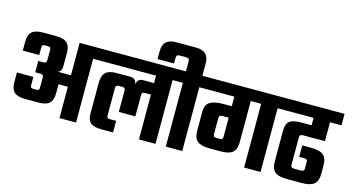

<svg xmlns="http://www.w3.org/2000/svg" viewBox="-88 -1207 2892 1568"><g transform="rotate(15 1358.5 -422.5)"><path d="M681 -636V-539H617V0H477V-265H398V-184Q398 -131 370.5 -104.5Q343 -78 277 -78H166Q100 -78 72.5 -104.5Q45 -131 45 -184V-270H184V-198Q184 -175 210 -175H233Q248 -175 253.5 -180Q259 -185 259 -198V-283Q259 -298 253 -304Q247 -310 232 -310H189V-406H232Q247 -406 253 -412Q259 -418 259 -433V-519Q259 -533 253.5 -538Q248 -543 233 -543H210Q196 -543 190 -538Q184 -533 184 -519V-455H45V-534Q45 -587 72.5 -613.5Q100 -640 166 -640H277Q343 -640 370.5 -613.5Q398 -587 398 -534V-414Q398 -371 364 -362H477V-636Z M1351 -636V-539H1289V0H1149V-379H1097Q1082 -379 1077 -373Q1072 -367 1072 -353V-174H932V-353Q932 -367 927 -373Q922 -379 907 -379H877Q862 -379 856.5 -373.5Q851 -368 851 -353V-121Q851 -108 856.5 -103Q862 -98 877 -98H930V0H833Q766 0 739 -23.5Q712 -47 712 -99V-363Q712 -423 740.5 -449.5Q769 -476 827 -476H947Q995 -476 1001 -432H1005Q1010 -476 1058 -476H1149V-539H641V-636Z M1580 -636V-539H1515V0H1376V-539H1311V-636H1376V-713Q1376 -735 1369.5 -741.5Q1363 -748 1341 -748H1300Q1278 -748 1271.5 -741.5Q1265 -735 1265 -713V-673H1126V-742Q1126 -845 1235 -845H1406Q1515 -845 1515 -742V-636Z M2242 -636V-539H2177V0H2038V-539H1950V-191Q1950 -130 1919.5 -104Q1889 -78 1814 -78H1727Q1652 -78 1621 -104Q1590 -130 1590 -191V-354Q1590 -409 1625.5 -433.5Q1661 -458 1740 -458H1811V-539H1540V-636ZM1757 -175H1784Q1798 -175 1804.5 -180.5Q1811 -186 1811 -201V-361H1761Q1742 -361 1736 -355.5Q1730 -350 1730 -330V-201Q1730 -186 1736 -180.5Q1742 -175 1757 -175Z M2620 -379H2433Q2419 -379 2412.5 -373.5Q2406 -368 2406 -353V-123Q2406 -108 2412.5 -102.5Q2419 -97 2433 -97H2493Q2507 -97 2513.5 -102.5Q2520 -108 2520 -123V-175Q2520 -190 2513.5 -195.5Q2507 -201 2493 -201H2450V-298H2523Q2598 -298 2629 -272Q2660 -246 2660 -185V-113Q2660 -52 2629 -26Q2598 0 2523 0H2403Q2328 0 2297.5 -26Q2267 -52 2267 -113V-377Q2267 -429 2294 -452.5Q2321 -476 2388 -476H2481V-539H2202V-636H2717V-539H2620Z"/></g></svg>

Font: Teko SemiBold
Style: Regular
Weight: 600
Designer: Manushi Parikh, Jonny Pinhorn
Foundry: Indian Type Foundry
Version: Version 1.106;PS 1.0;hotconv 1.0.78;makeotf.lib2.5.61930; tt